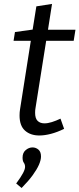

<svg xmlns="http://www.w3.org/2000/svg" viewBox="-20 -679 403 975"><path d="M305.6 -24.7Q270.9 -7.7 238.7 0.7Q206.5 9 179.8 9Q134.7 9 107 -15.7Q79.3 -40.4 79.3 -92.5Q79.3 -101.5 79.9 -109Q80.6 -116.5 81.9 -124.9L138.5 -484.5L147.9 -471.8H48.9L56 -516.3L159.9 -530.7L143.6 -515L164.6 -646.7L244.2 -659.1L221.6 -515L213.5 -528H363.2L354.2 -471.8H202.8L216.5 -484.5L160.3 -130.2Q159.3 -126.2 158.8 -119.7Q158.3 -113.2 158.3 -106.2Q158.3 -77.5 171.1 -65.1Q183.9 -52.6 205.6 -52.6Q222.9 -52.6 243.5 -59.1Q264.2 -65.5 287.2 -76.5ZM89.7 275.6 62.2 252.8Q86.6 219.8 96.9 200Q107.3 180.2 107.3 168.5Q107.3 156.1 101 147.4Q94.6 138.8 94.6 121.4Q94.6 96.3 110.7 83Q126.7 69.6 145.1 69.6Q161.8 69.6 175 80.6Q188.2 91.7 188.2 115.7Q188.2 133.4 177.9 157.3Q167.5 181.1 146 210.8Q124.4 240.5 89.7 275.6Z"/></svg>

Font: Bitter Thin
Style: Italic
Weight: 100
Italic angle: -9°
Designer: Sol Matas, and Bitter project Authors
Foundry: Sol Matas
Version: Version 2.002